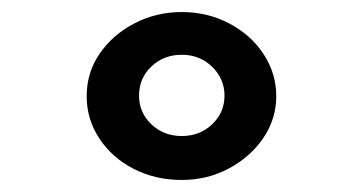

<svg xmlns="http://www.w3.org/2000/svg" viewBox="-20 -677 590 319"><path d="M282 -378Q238 -378 202 -396.5Q166 -415 145 -447Q124 -479 124 -517Q124 -557 146 -588.5Q168 -620 204 -638.5Q240 -657 282 -657Q325 -657 361 -638Q397 -619 418 -587Q439 -555 439 -517Q439 -480 418 -448.5Q397 -417 361 -397.5Q325 -378 282 -378ZM282 -451Q312 -451 332.5 -470.5Q353 -490 353 -518Q353 -546 332.5 -566Q312 -586 282 -586Q252 -586 231.5 -566.5Q211 -547 211 -518Q211 -490 231.5 -470.5Q252 -451 282 -451Z"/></svg>

Font: Inconsolata SemiExpanded SemiBold
Style: Regular
Weight: 600
Width: 6
Monospace: yes
Designer: Raph Levien, Cyreal, Brenton Simpson
Foundry: Raph Levien, Cyreal, Google
Version: Version 3.001; ttfautohint (v1.8.2.53-6de2)